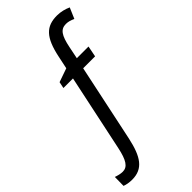

<svg xmlns="http://www.w3.org/2000/svg" viewBox="-324 -789 1093 1093"><g transform="rotate(-45 223.0 -242.0)"><path d="M32 240C120 240 158 181 184 62L283 -406H379L392 -472H298L313 -546C329 -625 349 -654 392 -654C412 -654 428 -648 446 -640L474 -705C450 -716 420 -724 390 -724C303 -724 258 -681 231 -550L215 -474L132 -445L124 -406H201L103 57C86 137 65 170 26 170C9 170 -10 165 -27 159L-28 230C-12 236 8 240 32 240Z"/></g></svg>

Font: Noto Sans Display SemiCondensed
Style: Italic
Weight: 400
Width: 4
Italic angle: -12°
Designer: Monotype Design Team
Foundry: Monotype Imaging Inc.
Version: Version 1.900